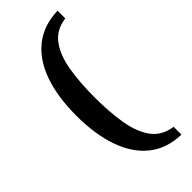

<svg xmlns="http://www.w3.org/2000/svg" viewBox="-275 -758 941 941"><g transform="rotate(-45 196.0 -287.5)"><path d="M357.9 142.1Q259.8 139.6 193.1 86.7Q126.5 33.7 92.8 -62Q59.1 -157.7 59.1 -288.1Q59.1 -418.5 92.8 -513.7Q126.5 -608.9 193.1 -661.4Q259.8 -713.9 357.9 -716.8V-663.1Q287.6 -653.8 250.5 -603.5Q213.4 -553.2 199.7 -471.9Q186 -390.6 186 -288.1Q186 -185.5 199.7 -104Q213.4 -22.5 250.5 27.8Q287.6 78.1 357.9 87.9Z"/></g></svg>

Font: Charis
Style: Bold
Weight: 700
Designer: Walt Agee, Miriam Martin, Annie Olsen, Victor Gaultney, Lorna Priest, Alan Ward, Bob Hallissy, Martin Hosken, Sharon Cor
Foundry: SIL Global
Version: Version 7.000